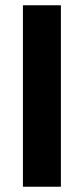

<svg xmlns="http://www.w3.org/2000/svg" viewBox="-20 -708 318 728"><path d="M66.9 0V-688H210.9V0Z"/></svg>

Font: TypoPRO Liberation Sans
Style: Bold
Weight: 700
Designer: Steve Matteson
Foundry: Ascender Corporation
Version: Version 2.00.1